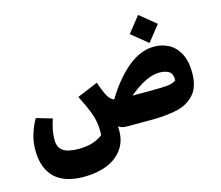

<svg xmlns="http://www.w3.org/2000/svg" viewBox="-130 -897 1528 1328"><g transform="rotate(-15 633.5 -232.5)"><path d="M990 -517 874 -612 964 -725 1080 -630ZM1222 -242Q1222 -141 1174 -88Q1126 -35 1049 -17.5Q972 0 861 0H691Q672 0 657.5 -3.5Q643 -7 630 -17Q631 -8 631 14Q631 92 590.5 147.5Q550 203 478.5 231.5Q407 260 315 260H314Q174 260 104.5 191.5Q35 123 35 -6Q35 -68 54 -125Q73 -182 96 -219L209 -186Q199 -159 190.5 -120Q182 -81 182 -38Q182 16 217.5 40Q253 64 330 64Q436 64 502 12Q503 4 503 -13Q503 -85 480 -146.5Q457 -208 418 -284L567 -346Q588 -281 610 -242Q627 -213 653 -203Q732 -334 824 -409.5Q916 -485 1013 -485Q1068 -485 1115.5 -460.5Q1163 -436 1192.5 -381.5Q1222 -327 1222 -242ZM1001 -302Q909 -302 782 -196H891Q996 -196 1033.5 -200Q1071 -204 1095 -221Q1096 -271 1069 -286.5Q1042 -302 1001 -302Z"/></g></svg>

Font: FiraGO Heavy
Style: Italic
Weight: 900
Italic angle: -8°
Designer: bBox Type GmbH
Foundry: bBox Type GmbH
Version: Version 1.001